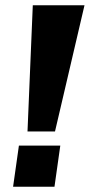

<svg xmlns="http://www.w3.org/2000/svg" viewBox="-20 -706 340 726"><path d="M84 -209 104 -686H299.5L188 -209ZM29.5 0 51.5 -155.5H208L186 0Z"/></svg>

Font: Chivo Medium
Style: Italic
Weight: 500
Italic angle: -8.05°
Designer: Hector Gatti
Foundry: Omnibus-Type
Version: Version 2.002